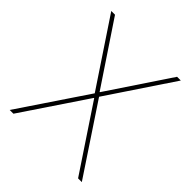

<svg xmlns="http://www.w3.org/2000/svg" viewBox="-193 -821 945 945"><g transform="rotate(45 279.0 -349.0)"><path d="M504 0 281 -335H279L54 0H28L266 -354L37 -698H63L278 -376H280L495 -698H521L293 -357L530 0Z"/></g></svg>

Font: IBM Plex Sans KR Thin
Style: Regular
Weight: 100
Designer: Mike Abbink; Paul van der Laan; Pieter van Rosmalen; Wujin Sim; Chorong Kim; Dohee Lee;
Foundry: Sandoll Inc.
Version: Version 1.001